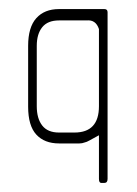

<svg xmlns="http://www.w3.org/2000/svg" viewBox="-20 -314 301 423"><path d="M210 89H203Q198 89 198 80V-16Q183 -8 177 -4.5Q171 -1 166 0Q161 2 155 2Q149 2 144 2H110Q78 2 60 -17.5Q42 -37 42 -79V-213Q42 -254 60 -274Q78 -294 110 -294H210Q217 -294 217 -287V80Q217 89 210 89ZM198 -250Q191 -271 171 -269H110Q85 -269 73 -254Q61 -239 61 -213V-80Q61 -53 73 -37.5Q85 -22 110 -22H144Q198 -22 198 -80Z"/></svg>

Font: Chathura Light
Style: Regular
Weight: 300
Designer: Appaji Ambarisha Darbha
Foundry: Aditya Fonts
Version: Version 1.001 2016